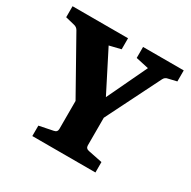

<svg xmlns="http://www.w3.org/2000/svg" viewBox="-142 -701 824 830"><g transform="rotate(30 270.0 -286.5)"><path d="M226 -191 57 -492Q50 -504 36 -507L-9 -518V-573H268V-518L211 -504L332 -266H294L407 -504L343 -518V-573H546V-518L504 -508Q497 -507 492 -503Q487 -499 484 -493L333 -191ZM121 0V-52L190 -66Q207 -69 207 -85V-241H349V-85Q349 -69 367 -66L436 -52V0Z"/></g></svg>

Font: Rasa
Style: Bold
Weight: 700
Designer: Anna Giedrys (Yrsa+Rasa design), David Brezina (Yrsa art-direction, Rasa art-direction, design)
Foundry: Rosetta Type Foundry
Version: Version 2.004